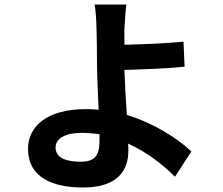

<svg xmlns="http://www.w3.org/2000/svg" viewBox="-20 -784 996 857"><path d="M424 -152C424 -89.8 402 -62.1 340.9 -62.1C274.9 -62.1 228 -79.2 228 -126.1C228 -166.2 272 -191.1 345.2 -191.1C372.2 -191.1 399.1 -187.9 424 -185ZM834.2 -108C769.2 -169 666.2 -234 546.2 -271C541.2 -339.8 537.3 -414.8 535.2 -471.9C612.2 -474.1 725.1 -478 804 -486.2L799 -598C720.9 -589.8 610.1 -586.3 535.2 -584.2V-653.1C537.3 -690 540.1 -735.8 544 -763.8H402C407 -739.7 409.8 -699.9 410.9 -653.1C411.9 -612.9 413 -556.1 413 -498.9C413 -448.9 417.3 -367.9 420.1 -294C402 -296.2 382.1 -296.9 362.9 -296.9C188.9 -296.9 105.1 -219.1 105.1 -120C105.1 8.9 215.9 52.9 350.9 52.9C509.9 52.9 552.9 -28.1 552.9 -111.2C552.9 -120 552.9 -131 551.8 -143.1C636 -105.1 707 -49 761 5Z"/></svg>

Font: Karasuma Gothic
Style: Bold
Weight: 700
Designer: Rasmus Andersson / Ryoko Nishizuka
Foundry: Genbu
Version: Version 1.00